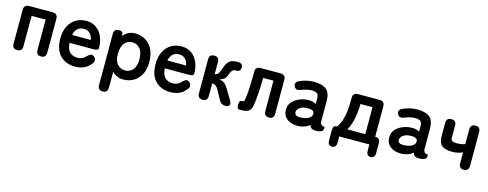

<svg xmlns="http://www.w3.org/2000/svg" viewBox="-26 -1218 5387 2118"><g transform="rotate(15 2668.0 -159.0)"><path d="M118 0Q61 0 61 -59V-445Q61 -504 121 -504H387Q446 -504 446 -445V-59Q446 0 390 0Q334 0 334 -59V-406H174V-59Q174 0 118 0Z M779 11Q674 11 609 -54.5Q544 -120 544 -248Q544 -329 573 -387.5Q602 -446 654 -477.5Q706 -509 773 -509Q840 -509 887 -475.5Q934 -442 959 -384.5Q984 -327 984 -254Q984 -227 925 -227H655Q659 -153 693 -121.5Q727 -90 781 -90Q841 -90 877 -134Q897 -155 914 -161.5Q931 -168 951 -154Q971 -138 974.5 -116.5Q978 -95 957 -70Q923 -27 879 -8Q835 11 779 11ZM660 -318H873Q865 -365 838.5 -391Q812 -417 771 -417Q727 -417 698.5 -393Q670 -369 660 -318Z M1147 197Q1090 197 1090 138V-444Q1090 -472 1103 -487.5Q1116 -503 1140 -503Q1188 -503 1191 -481L1194 -449Q1219 -481 1253 -498Q1287 -515 1328 -515Q1395 -515 1447.5 -484Q1500 -453 1530 -393.5Q1560 -334 1560 -247Q1560 -165 1530 -107.5Q1500 -50 1447.5 -19.5Q1395 11 1328 11Q1291 11 1259 -3.5Q1227 -18 1203 -44V138Q1203 166 1188.5 181.5Q1174 197 1147 197ZM1324 -91Q1377 -91 1412 -131Q1447 -171 1447 -247Q1447 -331 1412 -371.5Q1377 -412 1324 -412Q1271 -412 1236 -371Q1201 -330 1201 -241Q1201 -169 1236 -130Q1271 -91 1324 -91Z M1867 11Q1762 11 1697 -54.5Q1632 -120 1632 -248Q1632 -329 1661 -387.5Q1690 -446 1742 -477.5Q1794 -509 1861 -509Q1928 -509 1975 -475.5Q2022 -442 2047 -384.5Q2072 -327 2072 -254Q2072 -227 2013 -227H1743Q1747 -153 1781 -121.5Q1815 -90 1869 -90Q1929 -90 1965 -134Q1985 -155 2002 -161.5Q2019 -168 2039 -154Q2059 -138 2062.5 -116.5Q2066 -95 2045 -70Q2011 -27 1967 -8Q1923 11 1867 11ZM1748 -318H1961Q1953 -365 1926.5 -391Q1900 -417 1859 -417Q1815 -417 1786.5 -393Q1758 -369 1748 -318Z M2235 0Q2178 0 2178 -59V-445Q2178 -504 2235 -504Q2291 -504 2291 -445V-307Q2315 -312 2327.5 -325.5Q2340 -339 2350 -368Q2369 -427 2388 -456Q2407 -485 2434 -494.5Q2461 -504 2502 -504Q2560 -504 2560 -456Q2560 -407 2511 -407Q2493 -407 2481 -403Q2469 -399 2459.5 -384Q2450 -369 2438 -336Q2428 -305 2408.5 -290Q2389 -275 2358 -265Q2390 -260 2413 -244Q2436 -228 2454 -197L2526 -78Q2549 -41 2540 -20.5Q2531 0 2495 0Q2447 0 2424 -41L2363 -151Q2350 -176 2334 -188Q2318 -200 2291 -205V-59Q2291 0 2235 0Z M2651 0Q2628 0 2628 -50Q2628 -98 2650 -98Q2670 -98 2677.5 -102Q2685 -106 2688 -128Q2696 -172 2700.5 -248Q2705 -324 2705 -408V-445Q2705 -504 2764 -504H2990Q3049 -504 3049 -445V-59Q3049 0 2993 0Q2936 0 2936 -59V-406H2818Q2818 -344 2815 -282Q2812 -220 2806.5 -167Q2801 -114 2794 -77Q2785 -34 2757.5 -17Q2730 0 2672 0Z M3330 7Q3252 10 3201.5 -27Q3151 -64 3151 -134Q3151 -185 3182 -221Q3213 -257 3262 -277.5Q3311 -298 3363 -299Q3389 -301 3412 -295Q3435 -289 3453 -278V-337Q3453 -384 3433 -398Q3413 -412 3374 -412Q3346 -412 3315.5 -405Q3285 -398 3256 -386Q3230 -375 3211.5 -378Q3193 -381 3181 -402Q3169 -423 3175.5 -442.5Q3182 -462 3209 -473Q3245 -490 3287.5 -500Q3330 -510 3374 -510Q3467 -510 3514 -472.5Q3561 -435 3561 -337V-99Q3561 -86 3567 -84Q3572 -68 3583.5 -65Q3595 -62 3604.5 -60.5Q3614 -59 3614 -47Q3614 -29 3604.5 -16Q3595 -3 3573 2Q3550 7 3528 7Q3497 7 3480.5 -3.5Q3464 -14 3457 -39Q3432 -18 3399 -6.5Q3366 5 3330 7ZM3328 -91Q3384 -93 3420.5 -113Q3457 -133 3455 -170Q3454 -194 3430.5 -203Q3407 -212 3372 -210Q3323 -209 3291 -185.5Q3259 -162 3260 -133Q3262 -88 3328 -91Z M3747 130Q3699 130 3699 71V-39Q3699 -68 3706 -83Q3713 -98 3732 -98H3744Q3775 -145 3790.5 -192.5Q3806 -240 3812 -300Q3818 -360 3818 -446Q3818 -504 3877 -504H4121Q4180 -504 4180 -445V-98H4188Q4237 -98 4237 -39V71Q4237 130 4189 130Q4140 130 4140 73V0H3796V71Q3796 99 3783.5 114.5Q3771 130 3747 130ZM3863 -98H4067V-406H3930Q3928 -315 3913.5 -240.5Q3899 -166 3863 -98Z M4510 7Q4432 10 4381.5 -27Q4331 -64 4331 -134Q4331 -185 4362 -221Q4393 -257 4442 -277.5Q4491 -298 4543 -299Q4569 -301 4592 -295Q4615 -289 4633 -278V-337Q4633 -384 4613 -398Q4593 -412 4554 -412Q4526 -412 4495.5 -405Q4465 -398 4436 -386Q4410 -375 4391.5 -378Q4373 -381 4361 -402Q4349 -423 4355.5 -442.5Q4362 -462 4389 -473Q4425 -490 4467.5 -500Q4510 -510 4554 -510Q4647 -510 4694 -472.5Q4741 -435 4741 -337V-99Q4741 -86 4747 -84Q4752 -68 4763.5 -65Q4775 -62 4784.5 -60.5Q4794 -59 4794 -47Q4794 -29 4784.5 -16Q4775 -3 4753 2Q4730 7 4708 7Q4677 7 4660.5 -3.5Q4644 -14 4637 -39Q4612 -18 4579 -6.5Q4546 5 4510 7ZM4508 -91Q4564 -93 4600.5 -113Q4637 -133 4635 -170Q4634 -194 4610.5 -203Q4587 -212 4552 -210Q4503 -209 4471 -185.5Q4439 -162 4440 -133Q4442 -88 4508 -91Z M5218 0Q5161 0 5161 -59V-183Q5105 -158 5047 -158Q4959 -158 4922.5 -189.5Q4886 -221 4886 -298V-445Q4886 -504 4943 -504Q4999 -504 4999 -445V-311Q4999 -283 5013.5 -272.5Q5028 -262 5063 -262Q5089 -262 5114 -266Q5139 -270 5161 -277V-445Q5161 -504 5218 -504Q5274 -504 5274 -445V-59Q5274 0 5218 0Z"/></g></svg>

Font: Zen Maru Gothic
Style: Bold
Weight: 700
Designer: Yoshimichi Ohira
Foundry: Positype
Version: Version 1.001